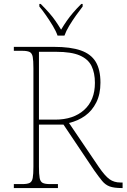

<svg xmlns="http://www.w3.org/2000/svg" viewBox="-20 -951 640 971"><path d="M50 0V-20H93Q118 -20 130 -26Q142 -32 145.5 -51Q149 -70 149 -108V-606Q149 -645 145.5 -663.5Q142 -682 130 -688Q118 -694 93 -694H50V-714H253Q337 -714 388.5 -696Q440 -678 464 -638.5Q488 -599 488 -533Q488 -475 467 -433Q446 -391 410.5 -365.5Q375 -340 329 -329L480 -106Q511 -61 534 -44.5Q557 -28 589 -28H600V0H596Q557 0 535 -8Q513 -16 496.5 -36Q480 -56 456 -90L301 -321H177V-108Q177 -70 180.5 -51Q184 -32 196 -26Q208 -20 233 -20H273V0ZM259 -346Q351 -346 405.5 -395Q460 -444 460 -532Q460 -582 443 -617Q426 -652 383.5 -670.5Q341 -689 264 -689H177V-346ZM271 -771Q263 -794 247 -820.5Q231 -847 213 -873Q195 -899 179 -918V-931H186Q211 -906 228.5 -886Q246 -866 260 -846Q274 -826 289 -801Q304 -826 318 -846Q332 -866 349 -886Q366 -906 391 -931H398V-918Q383 -899 364.5 -873Q346 -847 330 -820.5Q314 -794 306 -771Z"/></svg>

Font: Noto Serif Gujarati Thin
Style: Regular
Weight: 250
Version: Version 2.102